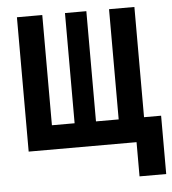

<svg xmlns="http://www.w3.org/2000/svg" viewBox="-51 -597 701 783"><g transform="rotate(-5 300.0 -205.0)"><path d="M488.7 140V0H47.1V-550H150.9V-98.8H243.8V-550H331.3V-98.8H424.2V-550H528V-98.8H597.9V140Z"/></g></svg>

Font: Pitagon Sans Mono
Style: Regular
Weight: 400
Monospace: yes
Designer: Travis Tran
Foundry: Pitagon
Version: Version 1.001;gftools[0.9.26]